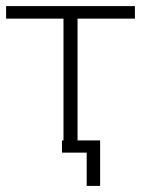

<svg xmlns="http://www.w3.org/2000/svg" viewBox="-20 -500 462 629"><path d="M422 -439H234V0H188V-439H0V-480H422ZM308 -40V109H264V0H183V-40Z"/></svg>

Font: Montserrat Ace
Style: Light
Weight: 300
Designer: Julieta Ulanovsky
Foundry: Julieta Ulanovsky
Version: Version 1